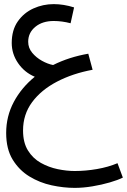

<svg xmlns="http://www.w3.org/2000/svg" viewBox="-20 -519 617 933"><path d="M343 394Q289 394 231 381.5Q173 369 123 338.5Q73 308 41.5 256.5Q10 205 10 127Q10 46 47 -23.5Q84 -93 149 -146Q99 -167 68 -212Q37 -257 37 -310Q37 -373 66.5 -415Q96 -457 142.5 -478Q189 -499 241 -499Q289 -499 340 -483L323 -406Q281 -417 241 -417Q186 -417 151.5 -388.5Q117 -360 117 -316Q117 -286 136.5 -262.5Q156 -239 184 -223.5Q212 -208 238 -203Q316 -242 409 -258L430 -180Q333 -162 256.5 -122Q180 -82 136 -22.5Q92 37 92 115Q92 174 116 212.5Q140 251 178.5 272.5Q217 294 260.5 303Q304 312 343 312Q396 312 451 302.5Q506 293 551 274L577 344Q553 356 513.5 367.5Q474 379 429 386.5Q384 394 343 394Z"/></svg>

Font: Go Noto Current
Style: Regular
Weight: 400
Designer: Monotype Design Team
Foundry: Monotype Imaging Inc.
Version: Version 2.007; ttfautohint (v1.8) -l 8 -r 50 -G 200 -x 14 -D